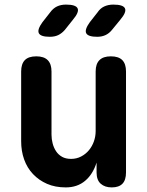

<svg xmlns="http://www.w3.org/2000/svg" viewBox="-20 -805 640 835"><path d="M396 -235V-494Q396 -527 412.5 -543.5Q429 -560 462 -560Q496 -560 512 -543.5Q528 -527 528 -494V-55Q528 -22 512.5 -6Q497 10 466 10Q436 10 418 -6Q400 -22 400 -55V-98Q384 -47 350 -18.5Q316 10 266 10Q220 10 184.5 -5.5Q149 -21 123.5 -48Q98 -75 85 -111.5Q72 -148 72 -191V-494Q72 -527 88 -543.5Q104 -560 138 -560Q171 -560 187.5 -543.5Q204 -527 204 -494V-219Q204 -200 209 -181Q214 -162 224 -147Q234 -132 250 -123Q266 -114 289 -114Q313 -114 333 -124.5Q353 -135 367 -152Q381 -169 388.5 -190.5Q396 -212 396 -235ZM403 -645Q363 -645 355 -660.5Q347 -676 371 -709L404 -751Q416 -769 433.5 -777Q451 -785 473 -785Q516 -785 523.5 -768.5Q531 -752 503 -719L467 -675Q455 -660 439 -652.5Q423 -645 403 -645ZM197 -645Q157 -645 149 -660.5Q141 -676 165 -709L198 -751Q211 -769 228 -777Q245 -785 267 -785Q310 -785 317.5 -768.5Q325 -752 297 -719L262 -675Q249 -660 233.5 -652.5Q218 -645 197 -645Z"/></svg>

Font: Maple Mono NL
Style: Bold
Weight: 700
Monospace: yes
Designer: subframe7536
Version: Version 7.000